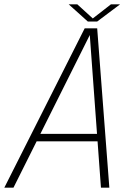

<svg xmlns="http://www.w3.org/2000/svg" viewBox="-25 -872 636 892"><path d="M-5 0 368.5 -740.5H426.5L483 0H444L392 -711H393L37.5 0ZM129 -215.5 135.5 -250H451L444.5 -215.5ZM294 -852H334L413 -780H398L490.5 -852H533L426.5 -772H383Z"/></svg>

Font: Epilogue ExtraLight
Style: Italic
Weight: 250
Italic angle: -12°
Designer: Tyler Finck
Foundry: Etcetera Type Co
Version: Version 2.112